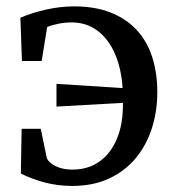

<svg xmlns="http://www.w3.org/2000/svg" viewBox="-20 -586 558 617"><path d="M212 11.5Q164.5 11.5 121.5 -0.2Q78.5 -12 47 -28.5L49.5 -172H111L130 -80Q131.5 -72.5 141.2 -63.5Q151 -54.5 169.2 -47.8Q187.5 -41 213.5 -41Q262.5 -41 299 -66.5Q335.5 -92 355.8 -140.2Q376 -188.5 375 -255.5L161.5 -243.5V-316.5L374 -303Q370 -366 349.2 -413.5Q328.5 -461 293 -487.5Q257.5 -514 210 -514Q188.5 -514 166.5 -509.5Q144.5 -505 131.5 -499L114 -390H50.5L45.5 -529Q82.5 -545 128.2 -555.2Q174 -565.5 218.5 -565.5Q284.5 -565.5 334.2 -546.2Q384 -527 417.8 -491.2Q451.5 -455.5 468.5 -404.5Q485.5 -353.5 485.5 -289.5Q485.5 -228 468 -173.5Q450.5 -119 416 -77.5Q381.5 -36 330.2 -12.2Q279 11.5 212 11.5Z"/></svg>

Font: Merriweather 28pt
Style: Regular
Weight: 400
Version: Version 2.100